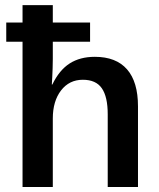

<svg xmlns="http://www.w3.org/2000/svg" viewBox="-20 -745 633 765"><path d="M188.5 -408.2Q216.3 -465.8 257.6 -492.2Q298.8 -518.6 357.9 -518.6Q442.4 -518.6 486.1 -468.8Q529.8 -418.9 529.8 -321.3V0H409.2V-289.6Q409.2 -359.4 385.7 -393.3Q362.3 -427.2 310.1 -427.2Q255.9 -427.2 223.1 -384.5Q190.4 -341.8 190.4 -272.9V0H69.8V-578.6H4.9V-655.3H69.8V-724.6H190.4V-655.3H338.9V-578.6H190.4V-510.3Q190.4 -492.2 189.7 -473.1Q189 -454.1 188.2 -437.5Q187.5 -420.9 186.5 -408.2Z"/></svg>

Font: Arimo SemiBold
Style: Regular
Weight: 600
Designer: Steve Matteson
Foundry: Monotype Imaging Inc.
Version: Version 1.33